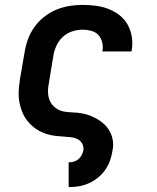

<svg xmlns="http://www.w3.org/2000/svg" viewBox="-20 -558 640 783"><path d="M260 205V104H261Q271 104 281.5 101Q292 98 300 91Q308 84 313 74.5Q318 65 320 55Q322 40 315 27.5Q308 15 295.5 9Q283 3 268 1.5Q253 0 238.5 -1Q224 -2 209.5 -3.5Q195 -5 181 -8.5Q167 -12 154 -17.5Q141 -23 129.5 -30.5Q118 -38 108 -47.5Q98 -57 89.5 -68Q81 -79 75 -91.5Q69 -104 65 -117.5Q61 -131 58.5 -145Q56 -159 56 -173.5Q56 -188 57.5 -203Q59 -218 61 -233L80 -343Q84 -370 93.5 -396.5Q103 -423 119.5 -446.5Q136 -470 159 -488.5Q182 -507 208.5 -518Q235 -529 262 -533.5Q289 -538 316 -538Q344 -538 371 -534.5Q398 -531 422.5 -521.5Q447 -512 467.5 -496Q488 -480 500.5 -457.5Q513 -435 517.5 -408Q522 -381 517 -354Q517 -352 516.5 -350.5Q516 -349 516 -348H397Q397 -348 397.5 -349Q398 -350 398 -351Q401 -369 396.5 -386.5Q392 -404 380.5 -416Q369 -428 351.5 -432.5Q334 -437 316 -437Q295 -437 273 -429.5Q251 -422 234.5 -406Q218 -390 209 -369Q200 -348 197 -327L179 -217Q175 -198 176 -178.5Q177 -159 185 -143.5Q193 -128 208 -117Q223 -106 241 -103Q259 -100 278 -99.5Q297 -99 315.5 -95.5Q334 -92 351 -85Q368 -78 383 -68.5Q398 -59 410 -46.5Q422 -34 430 -17.5Q438 -1 440.5 17.5Q443 36 439 55Q436 76 429 96Q422 116 409.5 134Q397 152 380 166Q363 180 343 189Q323 198 302.5 201.5Q282 205 261 205Z"/></svg>

Font: Iosevka Slab Extended
Style: Bold Italic
Weight: 700
Width: 7
Italic angle: -9°
Monospace: yes
Designer: Belleve Invis
Foundry: Belleve Invis
Version: Version 11.1.0; ttfautohint (v1.8.3)